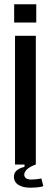

<svg xmlns="http://www.w3.org/2000/svg" viewBox="-20 -767 236 895"><path d="M50 0V-600H147V0ZM46 -662V-747H149V-662ZM45 54Q46 36 60.5 25.5Q75 15 94 11L95 -11H140L146 0Q93 20 93 48Q93 57 101 63.5Q109 70 127 70Q137 70 150.5 68.5Q164 67 173 65L182 101Q169 105 152 106.5Q135 108 123 108Q85 108 64.5 94Q44 80 45 54Z"/></svg>

Font: Big Shoulders Text SemiBold
Style: Regular
Weight: 600
Designer: Patric King
Foundry: XO Type Co
Version: Version 1.000; ttfautohint (v1.8.2)